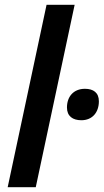

<svg xmlns="http://www.w3.org/2000/svg" viewBox="-20 -780 432 800"><path d="M12 0H129L291 -760H174ZM319 -279C365 -279 392 -312 392 -358C392 -394 369 -410 334 -410C286 -410 259 -377 259 -332C259 -296 283 -279 319 -279Z"/></svg>

Font: Noto Sans SemiCondensed SemiBold
Style: Italic
Weight: 600
Width: 4
Italic angle: -12°
Designer: Monotype Design Team
Foundry: Monotype Imaging Inc.
Version: Version 2.013